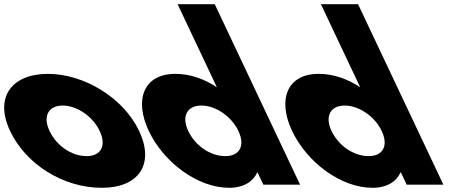

<svg xmlns="http://www.w3.org/2000/svg" viewBox="-146 -880 2193 915"><path d="M-98 -256C-23.3 -98 154.1 15 339.1 15C516.1 15 591.7 -98 517 -256C441.3 -416 252.4 -528 82.4 -528C-90.6 -528 -173.7 -416 -98 -256ZM90 -256C56.4 -327 85.8 -377 152.8 -377C218.8 -377 295.4 -327 329 -256C362.1 -186 335.7 -136 266.7 -136C194.7 -136 123.1 -186 90 -256Z M563 -256C633.9 -106 796.1 15 946.1 15C1016.1 15 1061.4 -16 1079.6 -58H1081.6L1109 0H1284L877.4 -860H700.4L887.6 -464C826.3 -505 758.4 -528 689.4 -528C539.4 -528 492.1 -406 563 -256ZM751 -256C717.4 -327 746.8 -377 813.8 -377C879.8 -377 956.4 -327 990 -256C1023.1 -186 996.7 -136 927.7 -136C855.7 -136 784.1 -186 751 -256Z M1246 -256C1316.9 -106 1479.1 15 1629.1 15C1699.1 15 1744.4 -16 1762.6 -58H1764.6L1792 0H1967L1560.4 -860H1383.4L1570.6 -464C1509.3 -505 1441.4 -528 1372.4 -528C1222.4 -528 1175.1 -406 1246 -256ZM1434 -256C1400.4 -327 1429.8 -377 1496.8 -377C1562.8 -377 1639.4 -327 1673 -256C1706.1 -186 1679.7 -136 1610.7 -136C1538.7 -136 1467.1 -186 1434 -256Z"/></svg>

Font: Hussar
Style: BdOpOblFive
Weight: 700
Foundry: Cannot Into Space Fonts
Version: Version 2.00